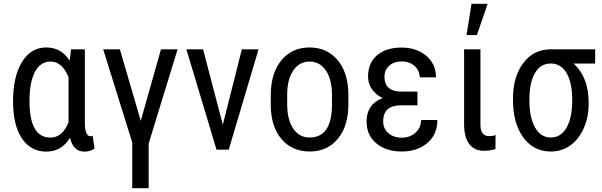

<svg xmlns="http://www.w3.org/2000/svg" viewBox="-20 -788 3170 1011"><path d="M135.3 -255.9Q135.3 -63.5 245.1 -63.5Q308.6 -63.5 340.8 -143.6V-382.3Q307.1 -463.9 245.6 -463.9Q192.9 -463.9 164.1 -409.7Q135.3 -355.5 135.3 -255.9ZM426.8 -528.3V-141.1Q427.2 -70.8 456.1 -70.8Q462.9 -70.8 467.8 -73.2L478 -6.3Q457 10.3 424.3 10.3Q365.7 10.3 348.6 -62.5Q304.2 10.3 223.6 10.3Q143.1 10.3 95.9 -58.3Q48.8 -127 48.8 -255.9Q48.8 -384.8 95.7 -461.4Q142.6 -538.1 222.7 -538.1Q302.7 -538.1 347.2 -468.3L354 -528.3Z M762.7 203.1H676.3V-37.6L523.4 -528.3H611.3L721.2 -151.9L827.6 -528.3H915L762.7 -31.7Z M1153.3 -131.3 1253.4 -528.3H1341.3L1184.6 0H1120.1L961.4 -528.3H1049.3Z M1492.2 -238.8Q1492.2 -157.2 1524.4 -110.4Q1556.6 -63.5 1610.4 -64Q1724.6 -64 1728 -229V-288.6Q1728 -370.1 1695.8 -417Q1663.6 -463.9 1609.9 -463.9Q1556.6 -463.9 1524.4 -417Q1492.2 -370.1 1492.2 -289.1ZM1405.8 -288.6Q1406.2 -403.3 1461.9 -470.7Q1517.6 -538.1 1609.4 -538.1Q1701.2 -538.1 1756.8 -472.7Q1812.5 -407.2 1814.5 -294.4V-238.8Q1814.5 -124 1758.8 -57.1Q1703.1 9.8 1610.8 9.8Q1518.6 9.8 1462.9 -55.2Q1407.2 -120.1 1405.8 -231Z M1997.6 -148.4Q1997.6 -111.3 2024.9 -87.2Q2052.2 -63 2095.7 -63Q2139.2 -63 2168.2 -89.8Q2197.3 -116.7 2197.3 -156.2H2283.2Q2283.2 -80.1 2230.5 -35.2Q2177.7 9.8 2095.7 9.8Q2013.7 9.8 1961.9 -33Q1910.2 -75.7 1910.2 -148.4Q1910.2 -239.3 1994.6 -271.5Q1958.5 -289.1 1938.2 -318.8Q1918 -348.6 1918 -384.3Q1918 -457 1965.8 -497.3Q2013.7 -537.6 2093.8 -537.6Q2173.8 -537.6 2224.9 -493.9Q2275.9 -450.2 2275.9 -380.9H2189.9Q2189.9 -415.5 2163.6 -439.9Q2137.2 -464.4 2095.7 -464.4Q2054.2 -464.4 2029.3 -441.7Q2004.4 -418.9 2004.4 -383.8Q2004.4 -305.7 2094.7 -305.7H2178.2V-233.4H2087.4Q1997.6 -231.9 1997.6 -148.4Z M2509.8 -528.3V-128.4Q2511.2 -71.3 2555.2 -71.3Q2577.6 -71.3 2589.4 -77.1L2588.9 -3.4Q2561 5.9 2527.8 5.9Q2477.5 5.9 2450.7 -29.8Q2423.8 -65.4 2423.8 -134.3V-528.3ZM2462.9 -768.1H2547.9L2491.2 -603.5H2436.5Z M2796.9 -403.3Q2767.6 -353 2767.6 -261.2Q2767.6 -169.4 2797.4 -116.7Q2827.1 -64 2880.4 -64Q2933.6 -64 2963.4 -116.2Q2993.2 -168.5 2993.2 -260.7Q2993.2 -353 2963.4 -403.3Q2933.6 -453.6 2879.9 -453.6Q2826.2 -453.6 2796.9 -403.3ZM3113.8 -453.6H3000.5Q3079.6 -380.4 3079.6 -248.5V-239.7Q3079.6 -171.4 3054 -113Q3028.3 -54.7 2983.2 -22.5Q2938 9.8 2880.4 9.8Q2790 9.8 2735.6 -64.2Q2681.2 -138.2 2681.2 -261.7V-269Q2681.2 -384.3 2735.4 -456.3Q2789.6 -528.3 2880.9 -528.3H3113.8Z"/></svg>

Font: RobotoCondensed-Regular
Style: Regular
Weight: 400
Designer: Google
Version: Version 2.001201; 2014